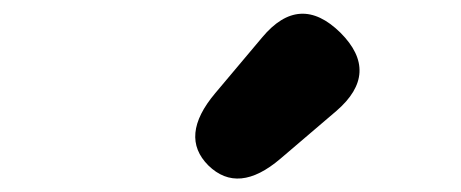

<svg xmlns="http://www.w3.org/2000/svg" viewBox="-20 -937 677 282"><path d="M392 -704Q330 -651 286 -694Q243 -737 296 -800L365 -882Q420 -948 480 -889Q539 -830 474 -774Z"/></svg>

Font: Resource Han Rounded JP Heavy
Style: Regular
Weight: 900
Designer: Cyano Hao (round all glyphs); Ryoko NISHIZUKA 西塚涼子 (kana, bopomofo & ideographs); Paul D. Hunt (Latin, Greek & Cyrillic)
Foundry: Cyano Hao
Version: 0.990